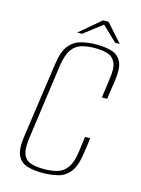

<svg xmlns="http://www.w3.org/2000/svg" viewBox="-111 -774 624 850"><g transform="rotate(15 201.0 -349.0)"><path d="M167 12Q128 12 98.5 3Q69 -6 55 -34Q41 -62 49 -120L99 -469Q107 -527 129 -554.5Q151 -582 183.5 -590.5Q216 -599 255 -599Q295 -599 324.5 -590Q354 -581 368 -553.5Q382 -526 374 -469L361 -379H337L349 -467Q357 -518 345.5 -542.5Q334 -567 309.5 -574.5Q285 -582 252 -582Q218 -582 191 -574.5Q164 -567 146.5 -542.5Q129 -518 121 -467L73 -121Q66 -70 76.5 -45.5Q87 -21 112 -13.5Q137 -6 170 -6Q204 -6 231 -13.5Q258 -21 276 -45.5Q294 -70 301 -121L310 -191H334L324 -120Q316 -61 294.5 -33Q273 -5 240.5 3.5Q208 12 167 12ZM157 -628 254 -710H279L352 -628H331L263 -693L179 -628Z"/></g></svg>

Font: Alumni Sans Thin Thin
Style: Italic
Weight: 250
Italic angle: -8°
Version: Version 1.016